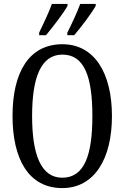

<svg xmlns="http://www.w3.org/2000/svg" viewBox="-20 -951 637 981"><path d="M324 -784V-771H359C396 -814 450 -886 469 -921V-931H390C373 -886 350 -836 324 -784ZM180 -784V-771H215C251 -814 306 -886 325 -921V-931H245C229 -886 205 -836 180 -784ZM298 10C461 10 552 -137 552 -358C552 -580 461 -725 299 -725C127 -725 44 -580 44 -359C44 -137 127 10 298 10ZM298 -43C190 -43 144 -160 144 -358C144 -557 190 -672 299 -672C412 -672 452 -557 452 -358C452 -160 412 -43 298 -43Z"/></svg>

Font: Noto Serif Ethiopic XCn
Style: Regular
Weight: 400
Width: 2
Designer: Monotype Design Team
Foundry: Monotype Imaging Inc.
Version: Version 2.102